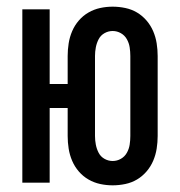

<svg xmlns="http://www.w3.org/2000/svg" viewBox="-20 -548 540 576"><path d="M318 8Q299 8 280.5 4Q262 0 245.5 -9.5Q229 -19 216.5 -33.5Q204 -48 196.5 -65.5Q189 -83 186 -102Q183 -121 183 -140V-224H129V0H47V-520H129V-296H183V-380Q183 -399 186 -418Q189 -437 196.5 -454.5Q204 -472 216.5 -486.5Q229 -501 245.5 -510.5Q262 -520 280.5 -524Q299 -528 318 -528Q337 -528 356 -524Q375 -520 391 -510.5Q407 -501 419.5 -486.5Q432 -472 439.5 -454.5Q447 -437 450 -418Q453 -399 453 -380V-140Q453 -121 450 -102Q447 -83 439.5 -65.5Q432 -48 419.5 -33.5Q407 -19 391 -9.5Q375 0 356 4Q337 8 318 8ZM318 -65Q331 -65 342.5 -71.5Q354 -78 360.5 -89.5Q367 -101 369 -114Q371 -127 371 -140V-380Q371 -393 369 -406Q367 -419 360.5 -430.5Q354 -442 342.5 -448.5Q331 -455 318 -455Q305 -455 293.5 -448.5Q282 -442 276 -430.5Q270 -419 267.5 -406Q265 -393 265 -380V-140Q265 -127 267.5 -114Q270 -101 276 -89.5Q282 -78 293.5 -71.5Q305 -65 318 -65Z"/></svg>

Font: Iosevka Custom Medium
Style: Regular
Weight: 500
Monospace: yes
Designer: Belleve Invis
Foundry: Belleve Invis
Version: Version 32.5.0; ttfautohint (v1.8.4)